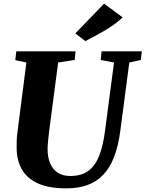

<svg xmlns="http://www.w3.org/2000/svg" viewBox="-20 -1025 800 1055"><path d="M690.5 -681.5 641 -306Q630 -222 606.5 -161.8Q583 -101.5 546.5 -63.8Q510 -26 460 -8Q410 10 346 10Q245 10 185 -18.8Q125 -47.5 98.2 -97.8Q71.5 -148 71.5 -211Q71.5 -230 71.8 -250.2Q72 -270.5 75 -292L125 -681.5L64 -694.5L69.5 -743H395L390.5 -695.5L299.5 -681.5L250 -304Q246.5 -275 244 -249Q241.5 -223 241.5 -204.5Q241.5 -163.5 254.5 -130.2Q267.5 -97 295.2 -77.5Q323 -58 366.5 -58Q427 -58 465.2 -86Q503.5 -114 525.2 -169.8Q547 -225.5 557.5 -309L606.5 -681.5L533.5 -695.5L538 -743H759.5L753.5 -695.5ZM449 -799 394 -841.5 552 -1005 654 -929.5Q620 -898 583 -874.2Q546 -850.5 511.5 -832.2Q477 -814 449 -799Z"/></svg>

Font: Merriweather 36pt Black
Style: Italic
Weight: 900
Italic angle: -7.8°
Version: Version 2.101